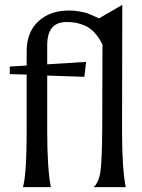

<svg xmlns="http://www.w3.org/2000/svg" viewBox="-20 -765 579 785"><path d="M363 0Q384 -19 390.5 -62.5Q397 -106 398 -241L399 -583Q384 -613 365.5 -632.5Q347 -652 326.5 -660.5Q306 -669 289.5 -672Q273 -675 252 -675Q173 -675 173 -580V-502L332 -512L325 -451L173 -456V-231Q173 -75 188 0H74Q89 -54 89 -231V-460L20 -462V-493L89 -497V-556Q89 -633 136.5 -677.5Q184 -722 262 -722Q284 -722 303.5 -718.5Q323 -715 331.5 -712.5Q340 -710 360.5 -701Q381 -692 385 -690L480 -745L479 -231Q479 -75 494 0Z"/></svg>

Font: Coconat
Style: Regular
Weight: 400
Designer: Sara Lavazza
Foundry: Collletttivo
Version: Version 1.000;Glyphs 3.2 (3217)